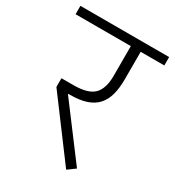

<svg xmlns="http://www.w3.org/2000/svg" viewBox="-189 -798 815 894"><g transform="rotate(30 218.5 -351.0)"><path d="M72 -315V-362H137Q215 -362 246 -393.5Q277 -425 277 -493V-653H-20V-698H457V-653H330V-505Q330 -458 320.5 -422.5Q311 -387 289.5 -363Q268 -339 232.5 -327Q197 -315 146 -315H136V-312L345 -34L304 -4Z"/></g></svg>

Font: IBM Plex Sans Devanagari Light
Style: Regular
Weight: 300
Designer: Mike Abbink, Paul van der Laan, Pieter van Rosmalen, Erin McLaughlin
Foundry: Bold Monday
Version: Version 1.1